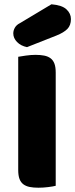

<svg xmlns="http://www.w3.org/2000/svg" viewBox="-20 -871 351 896"><path d="M220 -851Q269 -847 290 -827.5Q311 -808 311 -782Q311 -753 294.5 -736Q278 -719 243 -705L106 -651Q77 -657 59.5 -675Q42 -693 42 -715Q42 -729 49.5 -742Q57 -755 73 -763ZM240 -4Q229 -1 205.5 2Q182 5 159 5Q136 5 118.5 1.5Q101 -2 89 -11Q77 -20 71 -36Q65 -52 65 -78V-606Q76 -608 100 -611.5Q124 -615 146 -615Q169 -615 186.5 -611.5Q204 -608 216 -599Q228 -590 234 -574Q240 -558 240 -532Z"/></svg>

Font: Baloo Bhai
Style: Regular
Weight: 400
Designer: Supriya Tembe, Noopur Datye and Ek Type
Foundry: Ek Type
Version: Version 1.100;PS 1.000;hotconv 1.0.88;makeotf.lib2.5.647800;